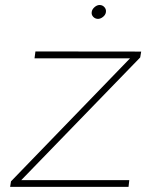

<svg xmlns="http://www.w3.org/2000/svg" viewBox="-20 -729 627 749"><path d="M63 -26.4H484.4L481.4 0H19.5L22.9 -21.5L487.3 -501.5H114.7L118.2 -528.3L530.8 -527.8L526.9 -504.9ZM337.9 -683.1Q339.4 -692.9 348.9 -701.2Q358.4 -709.5 368.7 -709.5Q379.9 -709.5 387.5 -700.9Q395 -692.4 393.1 -681.2Q391.6 -670.9 381.8 -663.1Q372.1 -655.3 361.8 -655.3Q350.6 -655.8 343.3 -663.8Q335.9 -671.9 337.9 -683.1Z"/></svg>

Font: Roboto Mono Thin
Style: Italic
Weight: 250
Designer: Google
Version: Version 2.000985; 2015; ttfautohint (v1.3)